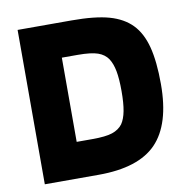

<svg xmlns="http://www.w3.org/2000/svg" viewBox="-73 -698 748 768"><g transform="rotate(-10 301.0 -313.5)"><path d="M267 0H48V-627H267Q363 -627 419.5 -611Q476 -595 510 -560Q544 -525 559.5 -465.5Q575 -406 575 -314Q575 -151 502 -75.5Q429 0 267 0ZM390 -447Q376 -468 349 -477.5Q322 -487 267 -487H203V-145H267Q321 -145 348 -154Q375 -163 390 -183Q403 -202 409 -233.5Q415 -265 415 -314Q415 -364 409 -395.5Q403 -427 390 -447Z"/></g></svg>

Font: Blinker
Style: Bold
Weight: 700
Designer: Juergen Huber
Foundry: supertype
Version: Version 1.015;PS 1.15;hotconv 1.0.88;makeotf.lib2.5.647800; 